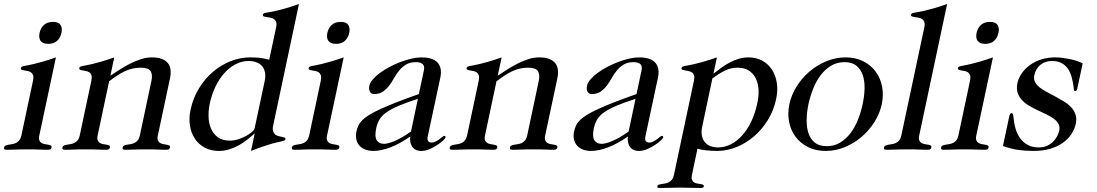

<svg xmlns="http://www.w3.org/2000/svg" viewBox="-63 -750 5509 964"><path d="M179.2 -529.8Q151.4 -529.8 140.9 -544.9Q130.4 -560.1 135.7 -585Q141.1 -609.9 158 -625Q174.8 -640.1 202.6 -640.1Q230.5 -640.1 240.7 -625Q251 -609.9 245.6 -585Q240.2 -560.1 223.6 -544.9Q207 -529.8 179.2 -529.8ZM134.3 -69.8Q130.9 -54.2 134.5 -45.4Q138.2 -36.6 145.5 -32.2Q152.8 -27.8 162.1 -26.4Q171.4 -24.9 179.4 -23.4Q187.5 -22 192.4 -19.3Q197.3 -16.6 195.8 -9.8Q194.3 -2.9 189.9 -0.5Q185.5 2 177.2 2Q168 2 158.4 1.7Q148.9 1.5 137.2 1Q125.5 0.5 110.4 0.2Q95.2 0 74.7 0Q54.2 0 38.8 0.2Q23.4 0.5 11.5 1Q-0.5 1.5 -10 1.7Q-19.5 2 -28.8 2Q-37.1 2 -40.5 -0.5Q-43.9 -2.9 -42.5 -9.8Q-41 -16.6 -34.9 -19.3Q-28.8 -22 -20.3 -23.4Q-11.7 -24.9 -2 -26.4Q7.8 -27.8 17.1 -32.2Q26.4 -36.6 33.7 -45.4Q41 -54.2 44.4 -69.8L103 -346.2Q106.4 -362.8 103 -372.3Q99.6 -381.8 92.5 -386.7Q85.4 -391.6 76.2 -393.3Q66.9 -395 58.8 -396.5Q50.8 -397.9 45.7 -400.1Q40.5 -402.3 42 -408.2Q43 -412.6 45.9 -414.6Q48.8 -416.5 55.9 -418.2Q63 -419.9 75.2 -421.9Q87.4 -423.8 106.4 -428.5Q125.5 -433.1 152.8 -440.9Q180.2 -448.7 217.8 -461.9Z M491.2 -370.1Q511.7 -383.3 536.4 -399.4Q561 -415.5 588.1 -429.4Q615.2 -443.4 643.6 -452.6Q671.9 -461.9 699.7 -461.9Q730 -461.9 749.8 -454.1Q769.5 -446.3 780.3 -432.6Q791 -418.9 793.2 -399.9Q795.4 -380.9 791 -358.9L729.5 -69.8Q726.1 -54.2 729.7 -45.4Q733.4 -36.6 740.7 -32.2Q748 -27.8 757.1 -26.4Q766.1 -24.9 774.2 -23.4Q782.2 -22 787.1 -19.3Q792 -16.6 790.5 -9.8Q789.1 -2.9 784.7 -0.5Q780.3 2 772 2Q762.7 2 753.2 1.7Q743.7 1.5 731.9 1Q720.2 0.5 705.1 0.2Q689.9 0 669.4 0Q648.9 0 633.8 0.2Q618.7 0.5 606.7 1Q594.7 1.5 585.2 1.7Q575.7 2 566.4 2Q558.1 2 554.7 -0.5Q551.3 -2.9 552.7 -9.8Q554.2 -16.6 560.3 -19.3Q566.4 -22 574.7 -23.4Q583 -24.9 593 -26.4Q603 -27.8 612.1 -32.2Q621.1 -36.6 628.4 -45.4Q635.7 -54.2 639.2 -69.8L697.3 -344.2Q704.1 -376 692.9 -393.1Q681.6 -410.2 643.6 -410.2Q622.1 -410.2 602.8 -405.8Q583.5 -401.4 564.5 -392.6Q545.4 -383.8 525.9 -371.1Q506.3 -358.4 484.9 -341.8L427.2 -69.8Q423.8 -54.2 427.5 -45.4Q431.2 -36.6 438.5 -32.2Q445.8 -27.8 455.1 -26.4Q464.4 -24.9 472.4 -23.4Q480.5 -22 485.4 -19.3Q490.2 -16.6 488.8 -9.8Q487.3 -2.9 482.9 -0.5Q478.5 2 470.2 2Q460.9 2 451.4 1.7Q441.9 1.5 430.2 1Q418.5 0.5 403.3 0.2Q388.2 0 367.7 0Q347.2 0 331.8 0.2Q316.4 0.5 304.4 1Q292.5 1.5 283 1.7Q273.4 2 264.2 2Q255.9 2 252.4 -0.5Q249 -2.9 250.5 -9.8Q252 -16.6 258.1 -19.3Q264.2 -22 272.7 -23.4Q281.2 -24.9 291 -26.4Q300.8 -27.8 310.1 -32.2Q319.3 -36.6 326.7 -45.4Q334 -54.2 337.4 -69.8L396 -346.2Q399.4 -362.8 396 -372.3Q392.6 -381.8 385.5 -386.7Q378.4 -391.6 369.1 -393.3Q359.9 -395 351.8 -396.5Q343.8 -397.9 338.9 -400.1Q334 -402.3 335 -408.2Q335.9 -412.6 339.1 -414.6Q342.3 -416.5 349.4 -418.2Q356.4 -419.9 368.7 -421.9Q380.9 -423.8 400.1 -428.5Q419.4 -433.1 446.5 -440.9Q473.6 -448.7 510.7 -461.9Z M1265.1 -338.9Q1271.5 -366.2 1267.6 -386Q1263.7 -405.8 1252.4 -418.5Q1241.2 -431.2 1223.6 -437.5Q1206.1 -443.8 1185.5 -443.8Q1151.9 -443.8 1120.8 -428Q1089.8 -412.1 1064 -383.5Q1038.1 -355 1019 -315.4Q1000 -275.9 989.7 -228Q983.4 -198.2 984.1 -165.5Q984.9 -132.8 995.8 -106Q1006.8 -79.1 1029.8 -61.5Q1052.7 -43.9 1090.8 -43.9Q1112.3 -43.9 1133.5 -50.8Q1154.8 -57.6 1172.1 -67.1Q1189.5 -76.7 1201.2 -86.7Q1212.9 -96.7 1214.8 -103ZM1323.7 -613.8Q1327.1 -630.9 1323.2 -640.4Q1319.3 -649.9 1311.5 -654.8Q1303.7 -659.7 1293.7 -661.4Q1283.7 -663.1 1275.1 -664.3Q1266.6 -665.5 1261 -667.7Q1255.4 -669.9 1256.8 -675.8Q1257.8 -680.2 1261.2 -682.4Q1264.6 -684.6 1272.2 -686Q1279.8 -687.5 1292.7 -689.7Q1305.7 -691.9 1325.4 -696.3Q1345.2 -700.7 1372.8 -708.7Q1400.4 -716.8 1438 -730L1308.6 -120.1Q1304.7 -102.1 1308.1 -91.3Q1311.5 -80.6 1318.6 -74.7Q1325.7 -68.8 1335.2 -66.7Q1344.7 -64.5 1352.8 -62.7Q1360.8 -61 1366 -59.1Q1371.1 -57.1 1370.1 -51.8Q1369.1 -47.4 1366.2 -45.4Q1363.3 -43.5 1356.2 -41.5Q1349.1 -39.6 1337.2 -37.4Q1325.2 -35.2 1306.2 -29.8Q1287.1 -24.4 1260.5 -15.6Q1233.9 -6.8 1197.3 7.8L1215.8 -80.1Q1198.2 -64.5 1178.2 -48.6Q1158.2 -32.7 1135.5 -20.3Q1112.8 -7.8 1087.9 0Q1063 7.8 1036.6 7.8Q995.1 7.8 964.4 -9Q933.6 -25.9 915 -54.2Q896.5 -82.5 890.6 -119.9Q884.8 -157.2 893.6 -198.2Q906.2 -257.8 936 -306.4Q965.8 -355 1006.6 -389.6Q1047.4 -424.3 1095.7 -443.1Q1144 -461.9 1193.4 -461.9Q1232.4 -461.9 1254.9 -457.5Q1277.3 -453.1 1288.6 -450.2Z M1624 -529.8Q1596.2 -529.8 1585.7 -544.9Q1575.2 -560.1 1580.6 -585Q1585.9 -609.9 1602.8 -625Q1619.6 -640.1 1647.5 -640.1Q1675.3 -640.1 1685.5 -625Q1695.8 -609.9 1690.4 -585Q1685.1 -560.1 1668.5 -544.9Q1651.9 -529.8 1624 -529.8ZM1579.1 -69.8Q1575.7 -54.2 1579.3 -45.4Q1583 -36.6 1590.3 -32.2Q1597.7 -27.8 1606.9 -26.4Q1616.2 -24.9 1624.3 -23.4Q1632.3 -22 1637.2 -19.3Q1642.1 -16.6 1640.6 -9.8Q1639.2 -2.9 1634.8 -0.5Q1630.4 2 1622.1 2Q1612.8 2 1603.3 1.7Q1593.8 1.5 1582 1Q1570.3 0.5 1555.2 0.2Q1540 0 1519.5 0Q1499 0 1483.6 0.2Q1468.3 0.5 1456.3 1Q1444.3 1.5 1434.8 1.7Q1425.3 2 1416 2Q1407.7 2 1404.3 -0.5Q1400.9 -2.9 1402.3 -9.8Q1403.8 -16.6 1409.9 -19.3Q1416 -22 1424.6 -23.4Q1433.1 -24.9 1442.9 -26.4Q1452.6 -27.8 1461.9 -32.2Q1471.2 -36.6 1478.5 -45.4Q1485.8 -54.2 1489.3 -69.8L1547.9 -346.2Q1551.3 -362.8 1547.9 -372.3Q1544.4 -381.8 1537.4 -386.7Q1530.3 -391.6 1521 -393.3Q1511.7 -395 1503.7 -396.5Q1495.6 -397.9 1490.5 -400.1Q1485.4 -402.3 1486.8 -408.2Q1487.8 -412.6 1490.7 -414.6Q1493.7 -416.5 1500.7 -418.2Q1507.8 -419.9 1520 -421.9Q1532.2 -423.8 1551.3 -428.5Q1570.3 -433.1 1597.7 -440.9Q1625 -448.7 1662.6 -461.9Z M2035.2 -253.9Q1976.6 -234.9 1938.7 -218.8Q1900.9 -202.6 1877.4 -186Q1854 -169.4 1842.8 -150.6Q1831.5 -131.8 1826.2 -107.9Q1816.9 -64.5 1828.4 -46.1Q1839.8 -27.8 1865.2 -27.8Q1872.6 -27.8 1885.5 -30.8Q1898.4 -33.7 1915.5 -40.8Q1932.6 -47.9 1954.1 -59.8Q1975.6 -71.8 2000.5 -89.8ZM2084 -62Q2081.5 -48.3 2086.9 -41.3Q2092.3 -34.2 2104.5 -34.2Q2114.7 -34.2 2124.8 -39.6Q2134.8 -44.9 2143.1 -51Q2151.4 -57.1 2157.7 -62.5Q2164.1 -67.9 2167.5 -67.9Q2170.9 -67.9 2172.9 -65.7Q2174.8 -63.5 2173.8 -59.1Q2173.3 -55.7 2161.6 -44.7Q2149.9 -33.7 2132.3 -22Q2114.7 -10.3 2093.8 -1.2Q2072.8 7.8 2052.7 7.8Q2034.2 7.8 2022.5 1Q2010.7 -5.9 2004.6 -16.4Q1998.5 -26.9 1996.8 -39.8Q1995.1 -52.7 1997.1 -64.9Q1944.8 -28.3 1897.5 -10.3Q1850.1 7.8 1812.5 7.8Q1788.1 7.8 1770 0.5Q1752 -6.8 1740.7 -20Q1729.5 -33.2 1725.8 -51Q1722.2 -68.8 1726.6 -89.8Q1730 -106 1736.3 -119.6Q1742.7 -133.3 1755.9 -146.5Q1769 -159.7 1790.8 -173.1Q1812.5 -186.5 1846.2 -202.1Q1879.9 -217.8 1927.5 -236.3Q1975.1 -254.9 2040 -277.8L2064.9 -395Q2070.3 -418 2059.3 -428Q2048.3 -438 2025.4 -438Q1995.6 -438 1975.8 -426Q1956.1 -414.1 1941.7 -396.5Q1927.2 -378.9 1915.5 -357.9Q1903.8 -336.9 1890.4 -319.3Q1877 -301.8 1859.4 -289.8Q1841.8 -277.8 1814.9 -277.8Q1800.8 -277.8 1794.2 -289.8Q1787.6 -301.8 1791.5 -319.8Q1794.9 -335 1809.1 -351.6Q1823.2 -368.2 1844.5 -383.8Q1865.7 -399.4 1892.3 -413.6Q1918.9 -427.7 1947 -438.5Q1975.1 -449.2 2002.7 -455.6Q2030.3 -461.9 2053.7 -461.9Q2080.1 -461.9 2100.3 -455.8Q2120.6 -449.7 2132.8 -437Q2145 -424.3 2149.2 -405Q2153.3 -385.7 2147.5 -358.9Z M2436 -370.1Q2456.5 -383.3 2481.2 -399.4Q2505.9 -415.5 2533 -429.4Q2560.1 -443.4 2588.4 -452.6Q2616.7 -461.9 2644.5 -461.9Q2674.8 -461.9 2694.6 -454.1Q2714.4 -446.3 2725.1 -432.6Q2735.8 -418.9 2738 -399.9Q2740.2 -380.9 2735.8 -358.9L2674.3 -69.8Q2670.9 -54.2 2674.6 -45.4Q2678.2 -36.6 2685.5 -32.2Q2692.9 -27.8 2701.9 -26.4Q2710.9 -24.9 2719 -23.4Q2727.1 -22 2731.9 -19.3Q2736.8 -16.6 2735.4 -9.8Q2733.9 -2.9 2729.5 -0.5Q2725.1 2 2716.8 2Q2707.5 2 2698 1.7Q2688.5 1.5 2676.8 1Q2665 0.5 2649.9 0.2Q2634.8 0 2614.3 0Q2593.8 0 2578.6 0.2Q2563.5 0.5 2551.5 1Q2539.6 1.5 2530 1.7Q2520.5 2 2511.2 2Q2502.9 2 2499.5 -0.5Q2496.1 -2.9 2497.6 -9.8Q2499 -16.6 2505.1 -19.3Q2511.2 -22 2519.5 -23.4Q2527.8 -24.9 2537.8 -26.4Q2547.9 -27.8 2556.9 -32.2Q2565.9 -36.6 2573.2 -45.4Q2580.6 -54.2 2584 -69.8L2642.1 -344.2Q2648.9 -376 2637.7 -393.1Q2626.5 -410.2 2588.4 -410.2Q2566.9 -410.2 2547.6 -405.8Q2528.3 -401.4 2509.3 -392.6Q2490.2 -383.8 2470.7 -371.1Q2451.2 -358.4 2429.7 -341.8L2372.1 -69.8Q2368.7 -54.2 2372.3 -45.4Q2376 -36.6 2383.3 -32.2Q2390.6 -27.8 2399.9 -26.4Q2409.2 -24.9 2417.2 -23.4Q2425.3 -22 2430.2 -19.3Q2435.1 -16.6 2433.6 -9.8Q2432.1 -2.9 2427.7 -0.5Q2423.3 2 2415 2Q2405.8 2 2396.2 1.7Q2386.7 1.5 2375 1Q2363.3 0.5 2348.1 0.2Q2333 0 2312.5 0Q2292 0 2276.6 0.2Q2261.2 0.5 2249.3 1Q2237.3 1.5 2227.8 1.7Q2218.3 2 2209 2Q2200.7 2 2197.3 -0.5Q2193.8 -2.9 2195.3 -9.8Q2196.8 -16.6 2202.9 -19.3Q2209 -22 2217.5 -23.4Q2226.1 -24.9 2235.8 -26.4Q2245.6 -27.8 2254.9 -32.2Q2264.2 -36.6 2271.5 -45.4Q2278.8 -54.2 2282.2 -69.8L2340.8 -346.2Q2344.2 -362.8 2340.8 -372.3Q2337.4 -381.8 2330.3 -386.7Q2323.2 -391.6 2314 -393.3Q2304.7 -395 2296.6 -396.5Q2288.6 -397.9 2283.7 -400.1Q2278.8 -402.3 2279.8 -408.2Q2280.8 -412.6 2283.9 -414.6Q2287.1 -416.5 2294.2 -418.2Q2301.3 -419.9 2313.5 -421.9Q2325.7 -423.8 2345 -428.5Q2364.3 -433.1 2391.4 -440.9Q2418.5 -448.7 2455.6 -461.9Z M3127.9 -253.9Q3069.3 -234.9 3031.5 -218.8Q2993.7 -202.6 2970.2 -186Q2946.8 -169.4 2935.5 -150.6Q2924.3 -131.8 2918.9 -107.9Q2909.7 -64.5 2921.1 -46.1Q2932.6 -27.8 2958 -27.8Q2965.3 -27.8 2978.3 -30.8Q2991.2 -33.7 3008.3 -40.8Q3025.4 -47.9 3046.9 -59.8Q3068.4 -71.8 3093.3 -89.8ZM3176.8 -62Q3174.3 -48.3 3179.7 -41.3Q3185.1 -34.2 3197.3 -34.2Q3207.5 -34.2 3217.5 -39.6Q3227.5 -44.9 3235.8 -51Q3244.1 -57.1 3250.5 -62.5Q3256.8 -67.9 3260.3 -67.9Q3263.7 -67.9 3265.6 -65.7Q3267.6 -63.5 3266.6 -59.1Q3266.1 -55.7 3254.4 -44.7Q3242.7 -33.7 3225.1 -22Q3207.5 -10.3 3186.5 -1.2Q3165.5 7.8 3145.5 7.8Q3127 7.8 3115.2 1Q3103.5 -5.9 3097.4 -16.4Q3091.3 -26.9 3089.6 -39.8Q3087.9 -52.7 3089.8 -64.9Q3037.6 -28.3 2990.2 -10.3Q2942.9 7.8 2905.3 7.8Q2880.9 7.8 2862.8 0.5Q2844.7 -6.8 2833.5 -20Q2822.3 -33.2 2818.6 -51Q2814.9 -68.8 2819.3 -89.8Q2822.8 -106 2829.1 -119.6Q2835.4 -133.3 2848.6 -146.5Q2861.8 -159.7 2883.5 -173.1Q2905.3 -186.5 2939 -202.1Q2972.7 -217.8 3020.3 -236.3Q3067.9 -254.9 3132.8 -277.8L3157.7 -395Q3163.1 -418 3152.1 -428Q3141.1 -438 3118.2 -438Q3088.4 -438 3068.6 -426Q3048.8 -414.1 3034.4 -396.5Q3020 -378.9 3008.3 -357.9Q2996.6 -336.9 2983.2 -319.3Q2969.7 -301.8 2952.1 -289.8Q2934.6 -277.8 2907.7 -277.8Q2893.6 -277.8 2887 -289.8Q2880.4 -301.8 2884.3 -319.8Q2887.7 -335 2901.9 -351.6Q2916 -368.2 2937.3 -383.8Q2958.5 -399.4 2985.1 -413.6Q3011.7 -427.7 3039.8 -438.5Q3067.9 -449.2 3095.5 -455.6Q3123 -461.9 3146.5 -461.9Q3172.9 -461.9 3193.1 -455.8Q3213.4 -449.7 3225.6 -437Q3237.8 -424.3 3241.9 -405Q3246.1 -385.7 3240.2 -358.9Z M3462.9 -115.2Q3457 -88.4 3461.2 -68.4Q3465.3 -48.3 3476.6 -35.4Q3487.8 -22.5 3504.9 -16.1Q3522 -9.8 3542 -9.8Q3574.7 -9.8 3605.7 -25.1Q3636.7 -40.5 3662.8 -69.6Q3689 -98.6 3709 -140.1Q3729 -181.6 3739.7 -233.9Q3746.6 -264.2 3745.6 -295.7Q3744.6 -327.1 3733.4 -352.5Q3722.2 -377.9 3699.5 -394Q3676.8 -410.2 3640.1 -410.2Q3606.9 -410.2 3577.6 -396Q3548.3 -381.8 3513.7 -356ZM3519 -379.9Q3539.6 -396 3560.1 -410.9Q3580.6 -425.8 3602.3 -437Q3624 -448.2 3647.2 -455.1Q3670.4 -461.9 3695.3 -461.9Q3733.4 -461.9 3763.4 -445.8Q3793.5 -429.7 3812.3 -401.1Q3831.1 -372.6 3837.2 -334.2Q3843.3 -295.9 3833.5 -251Q3821.3 -193.8 3791.7 -146.5Q3762.2 -99.1 3721.9 -64.7Q3681.6 -30.3 3634 -11.2Q3586.4 7.8 3538.1 7.8Q3522.9 7.8 3507.6 6.8Q3492.2 5.9 3479 4.4Q3465.8 2.9 3455.3 0.7Q3444.8 -1.5 3439 -3.9L3411.1 127.9Q3407.7 143.6 3411.1 152.3Q3414.6 161.1 3421.6 165.5Q3428.7 169.9 3437.7 171.4Q3446.8 172.9 3454.3 174.1Q3461.9 175.3 3466.8 177.5Q3471.7 179.7 3470.7 186Q3469.7 190.4 3465.8 192.1Q3461.9 193.8 3453.6 193.8Q3424.8 193.8 3400.6 192.9Q3376.5 191.9 3352.1 191.9Q3328.1 191.9 3303.2 192.9Q3278.3 193.8 3250 193.8Q3241.7 193.8 3239 192.1Q3236.3 190.4 3237.3 186Q3238.3 179.7 3244.1 177.5Q3250 175.3 3258.1 174.1Q3266.1 172.9 3275.6 171.4Q3285.2 169.9 3294.2 165.5Q3303.2 161.1 3310.3 152.3Q3317.4 143.6 3320.8 127.9L3421.4 -346.2Q3424.8 -362.8 3421.4 -372.3Q3418 -381.8 3410.4 -386.7Q3402.8 -391.6 3393.6 -393.3Q3384.3 -395 3376.2 -396.5Q3368.2 -397.9 3362.8 -400.1Q3357.4 -402.3 3358.9 -408.2Q3359.9 -412.6 3363 -414.6Q3366.2 -416.5 3373.3 -418.2Q3380.4 -419.9 3392.8 -421.9Q3405.3 -423.8 3424.6 -428.5Q3443.8 -433.1 3471.4 -440.9Q3499 -448.7 3536.6 -461.9Z M4082.5 7.8Q4032.7 7.8 3994.1 -11.5Q3955.6 -30.8 3931.4 -63.2Q3907.2 -95.7 3898.9 -138.2Q3890.6 -180.7 3900.4 -227.1Q3910.2 -273.4 3936.8 -315.9Q3963.4 -358.4 4001.5 -390.9Q4039.6 -423.3 4086.2 -442.6Q4132.8 -461.9 4182.6 -461.9Q4232.4 -461.9 4270.8 -442.6Q4309.1 -423.3 4333.3 -390.9Q4357.4 -358.4 4365.7 -315.9Q4374 -273.4 4364.3 -227.1Q4354.5 -180.7 4327.9 -138.2Q4301.3 -95.7 4263.4 -63.2Q4225.6 -30.8 4179 -11.5Q4132.3 7.8 4082.5 7.8ZM4087.9 -16.1Q4125.5 -16.1 4155 -33.9Q4184.6 -51.8 4207 -81.3Q4229.5 -110.8 4244.6 -148.9Q4259.8 -187 4268.1 -227.1Q4276.9 -267.1 4277.8 -305.2Q4278.8 -343.3 4268.8 -372.8Q4258.8 -402.3 4236.8 -420.2Q4214.8 -438 4177.2 -438Q4139.6 -438 4109.9 -420.2Q4080.1 -402.3 4057.6 -372.8Q4035.2 -343.3 4020 -305.2Q4004.9 -267.1 3996.1 -227.1Q3987.8 -187 3987.1 -148.9Q3986.3 -110.8 3996.1 -81.3Q4005.9 -51.8 4028.1 -33.9Q4050.3 -16.1 4087.9 -16.1Z M4552.2 -69.8Q4548.8 -54.2 4552.5 -45.4Q4556.2 -36.6 4563.5 -32.2Q4570.8 -27.8 4579.8 -26.4Q4588.9 -24.9 4596.9 -23.4Q4605 -22 4609.9 -19.3Q4614.7 -16.6 4613.3 -9.8Q4611.8 -2.9 4607.7 -0.5Q4603.5 2 4595.2 2Q4585.9 2 4576.4 1.7Q4566.9 1.5 4555.2 1Q4543.5 0.5 4528.3 0.2Q4513.2 0 4492.7 0Q4472.2 0 4456.8 0.2Q4441.4 0.5 4429.4 1Q4417.5 1.5 4408 1.7Q4398.4 2 4389.2 2Q4380.9 2 4377.4 -0.5Q4374 -2.9 4375.5 -9.8Q4377 -16.6 4383.1 -19.3Q4389.2 -22 4397.7 -23.4Q4406.2 -24.9 4416 -26.4Q4425.8 -27.8 4435.1 -32.2Q4444.3 -36.6 4451.7 -45.4Q4459 -54.2 4462.4 -69.8L4578.1 -613.8Q4581.5 -630.9 4577.6 -640.4Q4573.7 -649.9 4565.9 -654.8Q4558.1 -659.7 4548.1 -661.4Q4538.1 -663.1 4529.5 -664.3Q4521 -665.5 4515.6 -667.7Q4510.3 -669.9 4511.2 -675.8Q4512.2 -680.2 4515.6 -682.4Q4519 -684.6 4526.6 -686Q4534.2 -687.5 4546.9 -689.7Q4559.6 -691.9 4579.3 -696.3Q4599.1 -700.7 4627 -708.7Q4654.8 -716.8 4692.4 -730Z M4883.8 -529.8Q4856 -529.8 4845.5 -544.9Q4835 -560.1 4840.3 -585Q4845.7 -609.9 4862.5 -625Q4879.4 -640.1 4907.2 -640.1Q4935.1 -640.1 4945.3 -625Q4955.6 -609.9 4950.2 -585Q4944.8 -560.1 4928.2 -544.9Q4911.6 -529.8 4883.8 -529.8ZM4838.9 -69.8Q4835.4 -54.2 4839.1 -45.4Q4842.8 -36.6 4850.1 -32.2Q4857.4 -27.8 4866.7 -26.4Q4876 -24.9 4884 -23.4Q4892.1 -22 4897 -19.3Q4901.9 -16.6 4900.4 -9.8Q4898.9 -2.9 4894.5 -0.5Q4890.1 2 4881.8 2Q4872.6 2 4863 1.7Q4853.5 1.5 4841.8 1Q4830.1 0.5 4814.9 0.2Q4799.8 0 4779.3 0Q4758.8 0 4743.4 0.2Q4728 0.5 4716.1 1Q4704.1 1.5 4694.6 1.7Q4685.1 2 4675.8 2Q4667.5 2 4664.1 -0.5Q4660.6 -2.9 4662.1 -9.8Q4663.6 -16.6 4669.7 -19.3Q4675.8 -22 4684.3 -23.4Q4692.9 -24.9 4702.6 -26.4Q4712.4 -27.8 4721.7 -32.2Q4731 -36.6 4738.3 -45.4Q4745.6 -54.2 4749 -69.8L4807.6 -346.2Q4811 -362.8 4807.6 -372.3Q4804.2 -381.8 4797.1 -386.7Q4790 -391.6 4780.8 -393.3Q4771.5 -395 4763.4 -396.5Q4755.4 -397.9 4750.2 -400.1Q4745.1 -402.3 4746.6 -408.2Q4747.6 -412.6 4750.5 -414.6Q4753.4 -416.5 4760.5 -418.2Q4767.6 -419.9 4779.8 -421.9Q4792 -423.8 4811 -428.5Q4830.1 -433.1 4857.4 -440.9Q4884.8 -448.7 4922.4 -461.9Z M5045.4 -333Q5050.8 -357.9 5066.7 -381.3Q5082.5 -404.8 5106.9 -422.6Q5131.3 -440.4 5163.8 -451.2Q5196.3 -461.9 5235.4 -461.9Q5252.4 -461.9 5271.7 -459.5Q5291 -457 5309.8 -453.1Q5328.6 -449.2 5345 -443.6Q5361.3 -438 5373 -432.1L5345.7 -304.2Q5343.3 -293 5335.4 -293Q5329.1 -293 5328.9 -299.6Q5328.6 -306.2 5326.7 -318.8Q5323.2 -342.8 5316.9 -365.2Q5310.5 -387.7 5298.3 -405.3Q5286.1 -422.9 5266.8 -433.3Q5247.6 -443.8 5218.3 -443.8Q5203.1 -443.8 5188.7 -439.5Q5174.3 -435.1 5162.6 -426Q5150.9 -417 5142.3 -403.3Q5133.8 -389.6 5129.9 -371.1Q5126 -352.5 5134 -337.6Q5142.1 -322.8 5157.7 -310.5Q5173.3 -298.3 5194.3 -287.4Q5215.3 -276.4 5237.1 -264.6Q5258.8 -252.9 5279.5 -240.2Q5300.3 -227.5 5315.2 -211.4Q5330.1 -195.3 5336.9 -175Q5343.8 -154.8 5338.4 -128.9Q5332.5 -101.1 5315.9 -76.2Q5299.3 -51.3 5272.7 -32.5Q5246.1 -13.7 5209.2 -2.9Q5172.4 7.8 5125.5 7.8Q5084 7.8 5047.6 2.4Q5011.2 -2.9 4972.7 -17.1L5003.9 -164.1Q5007.8 -182.1 5016.6 -182.1Q5020.5 -182.1 5022.7 -176.3Q5024.9 -170.4 5026.9 -150.9Q5030.3 -118.2 5040 -92Q5049.8 -65.9 5065.7 -47.6Q5081.5 -29.3 5103 -19.5Q5124.5 -9.8 5151.4 -9.8Q5174.3 -9.8 5192.1 -17.3Q5210 -24.9 5222.9 -37.1Q5235.8 -49.3 5243.9 -64.7Q5252 -80.1 5255.4 -95.2Q5259.3 -114.3 5251.2 -128.4Q5243.2 -142.6 5227.3 -154.3Q5211.4 -166 5190.2 -176Q5168.9 -186 5146.7 -196.5Q5124.5 -207 5103.8 -219.2Q5083 -231.4 5068.1 -247.3Q5053.2 -263.2 5046.4 -284.2Q5039.6 -305.2 5045.4 -333Z"/></svg>

Font: XB Zar
Style: Italic
Weight: 400
Italic angle: -12°
Designer: Behnam
Foundry: Irmug
Version: Version 8.005 2009